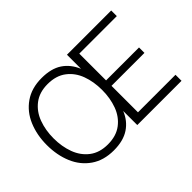

<svg xmlns="http://www.w3.org/2000/svg" viewBox="-119 -1011 1332 1332"><g transform="rotate(-45 547.0 -345.0)"><path d="M64.9 -345.2Q64.9 -443.8 98.9 -524.4Q132.8 -605 201.2 -652.6Q269.5 -700.2 368.2 -700.2Q461.4 -700.2 519.3 -661.9Q577.1 -623.5 606.9 -551.8V-689.9H1041V-634.8H672.9V-372.1H996.1V-318.8H672.9V-59.1H1041V0H606.9V-138.2Q579.1 -68.4 520.3 -29.3Q461.4 9.8 368.2 9.8Q269.5 9.8 201.2 -37.6Q132.8 -85 98.9 -165.5Q64.9 -246.1 64.9 -345.2ZM606.9 -345.2Q606.9 -425.8 582.3 -492.7Q557.6 -559.6 504.2 -600.3Q450.7 -641.1 368.2 -641.1Q287.1 -641.1 233.9 -600.3Q180.7 -559.6 155.8 -492.4Q130.9 -425.3 130.9 -345.2Q130.9 -264.6 155.8 -197.5Q180.7 -130.4 233.9 -89.6Q287.1 -48.8 368.2 -48.8Q450.7 -48.8 504.2 -89.6Q557.6 -130.4 582.3 -197.5Q606.9 -264.6 606.9 -345.2Z"/></g></svg>

Font: Acari Sans Light
Style: Regular
Weight: 300
Designer: Alfredo Marco Pradil and Stefan Peev
Foundry: Hanken Design Co.
Version: Version 1.045;January 11, 2019;FontCreator 11.5.0.2425 64-bi